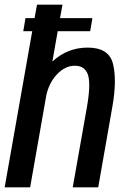

<svg xmlns="http://www.w3.org/2000/svg" viewBox="-39 -805 533 825"><path d="M61 -671 70.5 -727H109.5L120 -785H229.5L219 -727H358L348.5 -671H209L186 -540.5Q186 -541 186.5 -541Q251 -600.5 338 -600.5Q429 -600.5 446.5 -530.8Q464 -461 444 -347.5L383 0H273.5L334.5 -344.5Q352 -445.5 338.8 -484Q325.5 -522.5 282.5 -522.5Q239.5 -522.5 204 -483.5Q171.5 -448 160 -395.5L90.5 0H-19L99.5 -671Z"/></svg>

Font: Anybody Medium
Style: Italic
Weight: 500
Italic angle: -10°
Designer: Tyler Finck
Foundry: Etcetera Type Company
Version: Version 1.010; ttfautohint (v1.8.3) -l 8 -r 50 -G 200 -x 14 